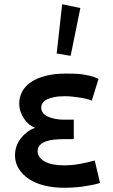

<svg xmlns="http://www.w3.org/2000/svg" viewBox="-20 -878 536 908"><path d="M453 -13Q439 -8 419 -4Q399 0 376 3.5Q353 7 329 8.5Q305 10 282 10Q233 10 190.5 -0.5Q148 -11 117.5 -31Q87 -51 69 -79.5Q51 -108 51 -143Q51 -167 58.5 -187.5Q66 -208 79.5 -225Q93 -242 110 -254.5Q127 -267 145 -273V-274Q131 -279 118 -289.5Q105 -300 94.5 -315.5Q84 -331 77.5 -349.5Q71 -368 71 -388Q71 -419 85 -445Q99 -471 127 -490Q155 -509 196.5 -519.5Q238 -530 292 -530Q309 -530 328.5 -529.5Q348 -529 367.5 -526.5Q387 -524 407 -519Q427 -514 446 -505L414 -402Q403 -407 388.5 -410.5Q374 -414 357 -416.5Q340 -419 322.5 -421Q305 -423 288 -423Q257 -423 235.5 -418.5Q214 -414 200.5 -407Q187 -400 181 -390Q175 -380 175 -369Q175 -355 183 -344.5Q191 -334 205.5 -327Q220 -320 240 -316Q260 -312 282 -312H329V-220H283Q257 -220 234.5 -217.5Q212 -215 195 -208.5Q178 -202 168 -191Q158 -180 158 -164Q158 -133 191 -114.5Q224 -96 283 -96Q318 -96 353 -102Q388 -108 428 -119ZM360 -840 314 -614 248 -625 274 -858Z"/></svg>

Font: Rising Sun SemiBold
Style: Regular
Weight: 600
Designer: Matt McInerney, Pablo Impallari, Rodrigo Fuenzalida (Raleway font), Stephen Hutchings (Greek), Cristiano Sobral (main ch
Foundry: The Rising Sun Project Authors
Version: Version 4.327; ttfautohint (v1.8.4.7-5d5b-dirty)